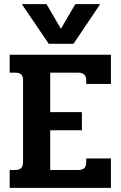

<svg xmlns="http://www.w3.org/2000/svg" viewBox="-20 -913 586 933"><path d="M86 -893H206L276 -773L346 -893H467L337 -700H217ZM27 -87H53Q74 -87 83 -96.5Q92 -106 92 -126V-523Q92 -542 83 -551Q74 -560 53 -560H27V-647H519V-505H399V-523Q399 -560 360 -560H224V-368H378V-280H224V-87H360Q380 -87 389.5 -96Q399 -105 399 -125V-143H519V0H27Z"/></svg>

Font: Pridi Medium
Style: Regular
Weight: 500
Designer: Katatrad Team
Foundry: CadsonDemak
Version: Version 1.001